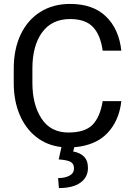

<svg xmlns="http://www.w3.org/2000/svg" viewBox="-20 -741 675 978"><path d="M358 9 353 31Q386 36 407 56Q428 76 428 115Q428 162 389.5 189.5Q351 217 280 217L276 166Q312 166 334.5 153.5Q357 141 357 117Q357 93 339.5 83.5Q322 74 279 71L293 8Q220 0 165 -43Q110 -86 80 -157Q50 -228 50 -319V-391Q50 -490 85 -564.5Q120 -639 185 -680Q250 -721 337 -721Q454 -721 520 -657Q586 -593 598 -483H503Q492 -563 453.5 -603.5Q415 -644 337 -644Q244 -644 194.5 -576Q145 -508 145 -392V-319Q145 -208 191.5 -137Q238 -66 328 -66Q413 -66 451.5 -105.5Q490 -145 503 -226H598Q587 -126 527 -63Q467 0 358 9Z"/></svg>

Font: Freesentation 5 Medium
Style: Regular
Weight: 500
Designer: glyphs from Roboto by Christian Robertson / Hangul glyphs from Noto Sans CJK(Source Han Sans) by Jang Soo-young and Kang
Foundry: PT&
Version: Version 2.001